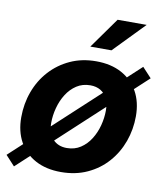

<svg xmlns="http://www.w3.org/2000/svg" viewBox="-95 -814 778 908"><g transform="rotate(10 294.0 -360.0)"><path d="M256.3 11.7Q185.5 11.7 134 -15.9Q82.5 -43.5 54.9 -93.5Q27.3 -143.6 27.3 -210.9Q27.3 -276.4 48.8 -334.7Q70.3 -393.1 110.6 -437.5Q150.9 -481.9 206.8 -507.6Q262.7 -533.2 331.1 -533.2Q402.3 -533.2 453.6 -505.4Q504.9 -477.5 532.7 -427.5Q560.5 -377.4 560.5 -309.6Q560.5 -246.1 539.6 -188Q518.6 -129.9 478.8 -85Q439 -40 382.8 -14.2Q326.7 11.7 256.3 11.7ZM264.2 -105Q301.8 -105 330.3 -123.8Q358.9 -142.6 377.9 -173.1Q397 -203.6 406.5 -240Q416 -276.4 416 -311.5Q416 -344.7 404.8 -368.2Q393.6 -391.6 372.8 -404.1Q352.1 -416.5 323.7 -416.5Q286.1 -416.5 257.8 -397.9Q229.5 -379.4 210.2 -348.9Q190.9 -318.4 181.2 -281.7Q171.4 -245.1 171.4 -209.5Q171.4 -160.2 196.5 -132.6Q221.7 -105 264.2 -105ZM33.7 23.9 -10.3 -23.9 554.2 -545.9 598.1 -498.5ZM291 -596.7 396 -744.1H535.6L392.6 -596.7Z"/></g></svg>

Font: Inter 28pt
Style: Bold Italic
Weight: 700
Italic angle: -9.3988°
Designer: Rasmus Andersson
Foundry: rsms
Version: Version 4.001;git-66647c0bb